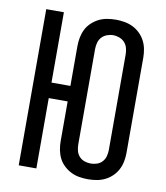

<svg xmlns="http://www.w3.org/2000/svg" viewBox="-84 -813 768 890"><g transform="rotate(10 300.0 -367.5)"><path d="M390 8Q369 8 348.5 4.5Q328 1 310 -8Q292 -17 276.5 -31.5Q261 -46 252 -64Q243 -82 239 -102.5Q235 -123 235 -143V-331H146V0H63V-735H146V-404H235V-592Q235 -612 239 -632.5Q243 -653 252 -671Q261 -689 276.5 -703.5Q292 -718 310 -727Q328 -736 348.5 -739.5Q369 -743 390 -743Q410 -743 430.5 -739.5Q451 -736 469.5 -727Q488 -718 503 -703.5Q518 -689 527.5 -671Q537 -653 541 -632.5Q545 -612 545 -592V-143Q545 -123 541 -102.5Q537 -82 527.5 -64Q518 -46 503 -31.5Q488 -17 469.5 -8Q451 1 430.5 4.5Q410 8 390 8ZM390 -66Q405 -66 419.5 -71Q434 -76 444 -87Q454 -98 458 -113Q462 -128 462 -143V-592Q462 -607 458 -622Q454 -637 444 -648Q434 -659 419.5 -664.5Q405 -670 390 -670Q375 -670 360.5 -664.5Q346 -659 336 -648Q326 -637 322 -622Q318 -607 318 -592V-143Q318 -128 322 -113Q326 -98 336 -87Q346 -76 360.5 -71Q375 -66 390 -66Z"/></g></svg>

Font: Nova Nerd Font
Style: Regular
Weight: 400
Designer: Belleve Invis
Foundry: Belleve Invis
Version: Version 24.1.4; ttfautohint (v1.8.4);Nerd Fonts 3.1.1